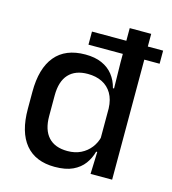

<svg xmlns="http://www.w3.org/2000/svg" viewBox="-102 -746 756 842"><g transform="rotate(15 276.0 -325.5)"><path d="M227.5 -545V-604.5H550.5V-545ZM222.5 11Q135 11 89.2 -44Q43.5 -99 43.5 -204.5V-282Q43.5 -388.5 89.8 -444.2Q136 -500 226.5 -500Q270 -500 301.2 -486.2Q332.5 -472.5 352.2 -447.5Q372 -422.5 380.5 -388.5H413L385.5 -298Q384 -338 368 -365.2Q352 -392.5 324 -406.5Q296 -420.5 258.5 -420.5Q202 -420.5 172 -388Q142 -355.5 142 -291.5V-198Q142 -135.5 171.8 -103Q201.5 -70.5 258.5 -70.5Q293 -70.5 319.2 -83.5Q345.5 -96.5 363 -119Q380.5 -141.5 387 -169.5L410 -100.5H381.5Q373.5 -70 354.8 -44.5Q336 -19 304 -4Q272 11 222.5 11ZM383 0 387 -114.5 385.5 -145.5V-348.5L386 -367.5L383.5 -506V-662H481V0Z"/></g></svg>

Font: Anek Latin Medium Medium
Style: Regular
Weight: 500
Version: Version 1.003